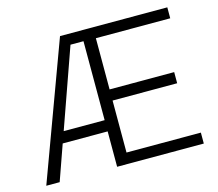

<svg xmlns="http://www.w3.org/2000/svg" viewBox="-100 -823 1076 949"><g transform="rotate(-15 438.0 -348.5)"><path d="M281.5 -697H830.5V-641H450V-379H780.5V-322H450V-56H830.5V0H387V-181H157L93 0H24.5ZM387 -238.5V-642.5H320.5L177.5 -238.5Z"/></g></svg>

Font: HK Grotesk Light
Style: Regular
Weight: 300
Designer: Alfredo Marco Pradil
Foundry: Hanken Design Co.
Version: Version 3.001